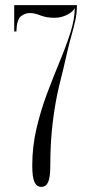

<svg xmlns="http://www.w3.org/2000/svg" viewBox="-20 -720 356 750"><path d="M141.5 10Q123.5 10 114.8 -8.5Q106 -27 106 -73Q106 -148.5 122.8 -219.2Q139.5 -290 164.2 -355.8Q189 -421.5 213.8 -481Q238.5 -540.5 255.2 -593Q272 -645.5 272 -690Q268.5 -676.5 244.5 -663.5Q220.5 -650.5 192.5 -650.5Q161 -650.5 138.2 -659.8Q115.5 -669 95.5 -669Q77.5 -669 61.5 -656.2Q45.5 -643.5 44 -597H35.5V-700H280.5Q280.5 -669 274.5 -641.5Q268.5 -614 259.5 -582.8Q250.5 -551.5 241 -510Q234 -479.5 226.5 -447.2Q219 -415 210.5 -382.5Q195.5 -319.5 186 -242Q176.5 -164.5 176.5 -73Q176.5 -27 168 -8.5Q159.5 10 141.5 10Z"/></svg>

Font: Imbue 100pt Light
Style: Regular
Weight: 300
Designer: Tyler Finck
Foundry: Etcetera Type Company
Version: Version 1.102; ttfautohint (v1.8.3)